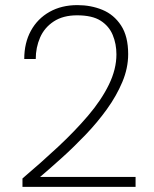

<svg xmlns="http://www.w3.org/2000/svg" viewBox="-20 -732 602 752"><path d="M68 0V-33Q141 -95 207 -156.5Q273 -218 325 -279Q377 -340 406.5 -400.5Q436 -461 436 -519Q436 -560 421.5 -595Q407 -630 374 -651Q341 -672 282 -672Q227 -672 190.5 -648Q154 -624 137 -585Q120 -546 120 -501H75Q75 -564 101 -611.5Q127 -659 174 -685.5Q221 -712 283 -712Q336 -712 381 -693.5Q426 -675 454 -632.5Q482 -590 482 -520Q482 -465 459 -410.5Q436 -356 398.5 -304Q361 -252 315 -204Q269 -156 223 -114.5Q177 -73 137 -39H511V0Z"/></svg>

Font: DM Sans 20pt ExtraLight
Style: Regular
Weight: 250
Version: Version 4.004;gftools[0.9.30]